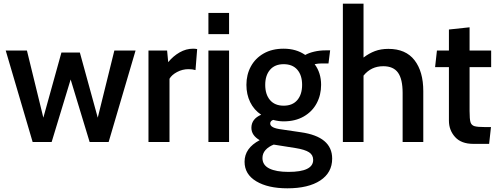

<svg xmlns="http://www.w3.org/2000/svg" viewBox="-20 -770 2703 1041"><path d="M11 -496H126L215 -132L313 -485H413L510 -132L600 -496H715L569 0H466L363 -339L260 0H157Z M785 -496H886L892 -433Q919 -466 954 -486Q989 -506 1027 -506Q1037 -506 1049 -504L1040 -390Q1024 -395 1002 -395Q969 -395 940 -379.5Q911 -364 899 -343V0H785Z M1110 -700H1222V-585H1110ZM1110 -496H1222V0H1110Z M1306 107Q1306 33 1388 -10Q1343 -36 1343 -77Q1343 -125 1396 -148Q1357 -174 1336.5 -216Q1316 -258 1316 -310Q1316 -365 1340 -409.5Q1364 -454 1409.5 -480Q1455 -506 1518 -506Q1586 -506 1635 -472Q1654 -483 1683.5 -490Q1713 -497 1747 -497H1770L1761 -426H1724Q1705 -426 1686 -422Q1721 -375 1721 -310Q1721 -255 1697 -210Q1673 -165 1627 -138.5Q1581 -112 1518 -112Q1490 -112 1461 -120Q1445 -114 1445 -100Q1445 -88 1460.5 -80Q1476 -72 1509 -68L1611 -53Q1781 -29 1781 90Q1781 166 1716.5 208.5Q1652 251 1538 251Q1433 251 1369.5 213Q1306 175 1306 107ZM1618 -310Q1618 -362 1592 -392Q1566 -422 1518 -422Q1470 -422 1444 -391.5Q1418 -361 1418 -310Q1418 -258 1444 -227.5Q1470 -197 1518 -197Q1566 -197 1592 -227.5Q1618 -258 1618 -310ZM1678 97Q1678 70 1655.5 55.5Q1633 41 1584 33L1464 14Q1436 25 1419.5 43.5Q1403 62 1403 87Q1403 125 1440 143.5Q1477 162 1544 162Q1678 162 1678 97Z M2275 -276V0H2163V-266Q2163 -341 2138 -376Q2113 -411 2058 -411Q1992 -411 1951 -360V0H1839V-750H1951V-458Q1981 -481 2013 -493Q2045 -505 2086 -505Q2180 -505 2227.5 -443.5Q2275 -382 2275 -276Z M2414 -116V-406H2339L2349 -496H2414V-610L2526 -622V-496H2643V-406H2526V-168Q2526 -124 2531 -107.5Q2536 -91 2552.5 -86Q2569 -81 2612 -81H2642L2632 10H2546Q2481 10 2447.5 -27Q2414 -64 2414 -116Z"/></svg>

Font: Cabin SemiBold
Style: Regular
Weight: 600
Designer: Pablo Impallari
Foundry: Pablo Impallari. http://www.impallari.com Igino Marini. http://www.ikern.com
Version: Version 2.001